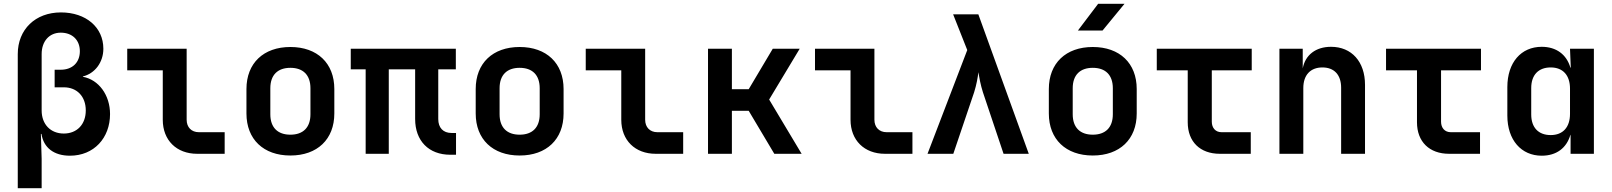

<svg xmlns="http://www.w3.org/2000/svg" viewBox="-20 -805 8440 1005"><path d="M73 180H198V26L194 -104H197C208 -32 262 10 346 10C472 10 556 -83 556 -208C556 -307 497 -388 414 -403V-405C476 -420 521 -478 521 -550C521 -662 430 -740 299 -740C165 -740 73 -651 73 -522ZM314 -106C245 -106 198 -154 198 -227V-522C198 -589 238 -634 298 -634C359 -634 398 -595 398 -537C398 -478 359 -440 298 -440H266V-348H314C383 -348 429 -300 429 -227C429 -154 383 -106 314 -106Z M1012 0H1156V-113H1021C982 -113 957 -139 957 -178V-550H646V-437H832V-178C832 -71 904 0 1012 0Z M1500 9C1641 9 1730 -76 1730 -211V-339C1730 -474 1641 -559 1500 -559C1359 -559 1270 -474 1270 -339V-211C1270 -76 1359 9 1500 9ZM1500 -100C1434 -100 1395 -137 1395 -207V-343C1395 -413 1434 -450 1500 -450C1566 -450 1605 -413 1605 -343V-207C1605 -137 1566 -100 1500 -100Z M2337 5H2367V-109H2343C2300 -109 2274 -136 2274 -182V-442H2366V-550H1816V-442H1894V0H2015V-442H2153V-182C2153 -68 2224 5 2337 5Z M2700 9C2841 9 2930 -76 2930 -211V-339C2930 -474 2841 -559 2700 -559C2559 -559 2470 -474 2470 -339V-211C2470 -76 2559 9 2700 9ZM2700 -100C2634 -100 2595 -137 2595 -207V-343C2595 -413 2634 -450 2700 -450C2766 -450 2805 -413 2805 -343V-207C2805 -137 2766 -100 2700 -100Z M3412 0H3556V-113H3421C3382 -113 3357 -139 3357 -178V-550H3046V-437H3232V-178C3232 -71 3304 0 3412 0Z M3686 0H3811V-225H3899L4033 0H4176L4006 -284L4166 -550H4025L3899 -338H3811V-550H3686Z M4612 0H4756V-113H4621C4582 -113 4557 -139 4557 -178V-550H4246V-437H4432V-178C4432 -71 4504 0 4612 0Z M4835 0H4970L5079 -322C5091 -360 5099 -403 5101 -427C5105 -403 5113 -359 5125 -322L5233 0H5365L5101 -730H4969L5043 -543Z M5622 -645H5751L5866 -785H5728ZM5700 9C5841 9 5930 -76 5930 -211V-339C5930 -474 5841 -559 5700 -559C5559 -559 5470 -474 5470 -339V-211C5470 -76 5559 9 5700 9ZM5700 -100C5634 -100 5595 -137 5595 -207V-343C5595 -413 5634 -450 5700 -450C5766 -450 5805 -413 5805 -343V-207C5805 -137 5766 -100 5700 -100Z M6365 0H6527V-113H6374C6342 -113 6323 -136 6323 -168V-437H6532V-550H6035V-437H6197V-165C6197 -63 6262 0 6365 0Z M6677 0H6802V-344C6802 -413 6840 -452 6902 -452C6963 -452 7000 -414 7000 -346V0H7125V-361C7125 -482 7055 -560 6947 -560C6867 -560 6812 -517 6799 -447V-550H6677Z M7565 0H7727V-113H7574C7542 -113 7523 -136 7523 -168V-437H7732V-550H7235V-437H7397V-165C7397 -63 7462 0 7565 0Z M8050 10C8127 10 8180 -30 8200 -99H8201V0H8323V-550H8198L8202 -451H8200C8180 -520 8126 -560 8050 -560C7942 -560 7870 -478 7870 -349V-200C7870 -72 7943 10 8050 10ZM8097 -98C8033 -98 7995 -137 7995 -206V-344C7995 -413 8033 -452 8097 -452C8161 -452 8198 -411 8198 -341V-209C8198 -139 8161 -98 8097 -98Z"/></svg>

Font: JetBrains Mono
Style: Bold
Weight: 558
Monospace: yes
Designer: Philipp Nurullin, Konstantin Bulenkov
Foundry: JetBrains
Version: Version 2.305